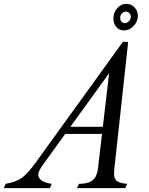

<svg xmlns="http://www.w3.org/2000/svg" viewBox="-126 -980 775 1000"><path d="M501 -680 107.5 -135.5Q88.5 -109.5 81 -95.8Q73.5 -82 73.5 -69.5Q73.5 -53.5 89.2 -41Q105 -28.5 143 -22.5L134 0H-106L-96.5 -22.5Q-68.5 -27.5 -48 -35Q-27.5 -42.5 -10.2 -55.2Q7 -68 24.2 -88Q41.5 -108 63 -137.5L514 -762ZM413 -282.5H201L227 -319.5H417.5ZM447.5 -643 514 -762 541.5 -761.5 468.5 -91Q465 -57.5 477.5 -42Q490 -26.5 536 -22.5L526.5 0H275L285 -22.5Q319 -23 339.5 -31.2Q360 -39.5 370.5 -57.5Q381 -75.5 384.5 -104ZM520 -821.5Q495 -821.5 479.8 -839.2Q464.5 -857 464.5 -884Q464.5 -914 484.2 -937Q504 -960 532 -960Q557 -960 574.5 -941.8Q592 -923.5 592 -897.5Q592 -878 581.8 -860.5Q571.5 -843 555 -832.2Q538.5 -821.5 520 -821.5ZM524.5 -859.5Q535.5 -859.5 545.5 -870Q555.5 -880.5 555.5 -893Q555.5 -904 547.5 -911.8Q539.5 -919.5 529.5 -919.5Q517.5 -919.5 508.8 -910Q500 -900.5 500 -888Q500 -875.5 507 -867.5Q514 -859.5 524.5 -859.5Z"/></svg>

Font: Libre Caslon Condensed
Style: Italic
Weight: 400
Italic angle: -22.583°
Designer: Pablo Impallari, Rodrigo Fuenzalida, Katja Schimmel, Ertekin Erdin
Foundry: Pablo Impallari, Rodrigo Fuenzalida
Version: Version 2.000;gftools[0.9.33]